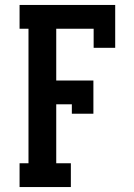

<svg xmlns="http://www.w3.org/2000/svg" viewBox="-20 -755 540 775"><path d="M59 0V-96H95V-639H59V-735H445V-562H358V-639H207V-430H357V-296H270V-334H207V-96H266V0Z"/></svg>

Font: Iosevka Slab
Style: Bold
Weight: 700
Monospace: yes
Designer: Belleve Invis
Foundry: Belleve Invis
Version: Version 11.1.1; ttfautohint (v1.8.3)